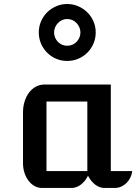

<svg xmlns="http://www.w3.org/2000/svg" viewBox="-20 -930 674 950"><path d="M93.8 -373.5Q93.8 -402.8 101.8 -428.2Q109.9 -453.6 124 -472.2Q138.2 -490.7 157.5 -501.2Q176.8 -511.7 199.2 -511.7H528.3V-83.5H634.3Q632.3 -66.4 624.8 -51Q617.2 -35.6 605.7 -24.4Q594.2 -13.2 579.6 -6.6Q564.9 0 548.8 0H496.6Q472.7 0 451.2 -16.4Q429.7 -32.7 415.5 -60.5Q401.4 -32.7 379.9 -16.4Q358.4 0 334.5 0H186.5Q167.5 0 150.4 -9.8Q133.3 -19.5 120.8 -36.1Q108.4 -52.7 101.1 -75Q93.8 -97.2 93.8 -122.6ZM412.1 -83.5V-427.7H210V-83.5ZM312.5 -628.4Q283.2 -628.4 257.6 -639.4Q231.9 -650.4 212.9 -669.7Q193.8 -689 182.9 -714.6Q171.9 -740.2 171.9 -769.5Q171.9 -798.3 182.9 -824Q193.8 -849.6 212.9 -868.7Q231.9 -887.7 257.6 -898.9Q283.2 -910.2 312.5 -910.2Q341.8 -910.2 367.4 -898.9Q393.1 -887.7 412.4 -868.7Q431.6 -849.6 442.6 -824Q453.6 -798.3 453.6 -769.5Q453.6 -740.2 442.6 -714.6Q431.6 -689 412.4 -669.7Q393.1 -650.4 367.4 -639.4Q341.8 -628.4 312.5 -628.4ZM312.5 -703.6Q326.2 -703.6 338.1 -708.7Q350.1 -713.9 358.9 -722.9Q367.7 -731.9 372.8 -743.9Q377.9 -755.9 377.9 -769.5Q377.9 -782.7 372.8 -794.7Q367.7 -806.6 358.9 -815.9Q350.1 -825.2 338.1 -830.6Q326.2 -835.9 312.5 -835.9Q298.8 -835.9 287.1 -830.6Q275.4 -825.2 266.6 -815.9Q257.8 -806.6 252.7 -794.7Q247.6 -782.7 247.6 -769.5Q247.6 -755.9 252.7 -743.9Q257.8 -731.9 266.6 -722.9Q275.4 -713.9 287.1 -708.7Q298.8 -703.6 312.5 -703.6Z"/></svg>

Font: Atomic Age
Style: Regular
Weight: 400
Designer: James Grieshaber
Foundry: James Grieshaber
Version: Version 1.008; ttfautohint (v1.4.1) -l 6 -r 46 -G 0 -x 0 -H 